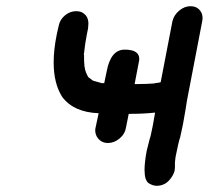

<svg xmlns="http://www.w3.org/2000/svg" viewBox="-20 -589 673 619"><path d="M414 -318H425Q451 -318 477 -320Q479 -321 485 -321.5Q491 -322 498 -324L536 -521Q541 -541 558 -555Q575 -569 594 -569Q614 -569 625 -555Q633 -545 633 -531Q633 -526 632 -521L583 -266Q579 -239 570 -189L561 -147Q556 -134 546 -83L544 -66V-51L543 -39Q540 -26 529 -12Q512 10 485 10Q473 10 460 2Q446 -7 446 -41Q446 -66 453 -103Q457 -121 462 -139Q465 -145 473 -186L480 -226Q442 -222 403 -222H395L386 -177Q383 -157 365.5 -142.5Q348 -128 328 -128Q308 -128 296 -143Q287 -154 287 -169Q287 -173 288 -177L298 -224Q218 -227 181 -276Q153 -319 153 -388Q153 -429 163 -478L169 -505Q173 -526 189.5 -539.5Q206 -553 226 -553Q245 -553 257 -539Q265 -529 265 -513Q265 -506 264 -498L260 -478Q254 -448 251 -418L250 -414L251 -412V-401Q251 -391 252 -381Q252 -375 253 -372Q254 -369 254 -367V-365Q256 -361 257 -356Q262 -344 265 -340Q279 -330 279 -329.5Q279 -329 280 -329Q281 -329 281.5 -328.5Q282 -328 308 -321H316L324 -359Q337 -429 382 -429Q429 -429 429 -399Q429 -395 428 -391Z"/></svg>

Font: Bad Comic
Style: Italic
Weight: 400
Italic angle: -11°
Designer: GGBotNet
Foundry: GGBotNet
Version: 0.95